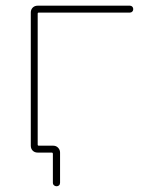

<svg xmlns="http://www.w3.org/2000/svg" viewBox="-20 -564 540 679"><path d="M167 82V-19.5Q167 -24.4 163.1 -24.4H113.3Q102.5 -24.4 95.7 -31.2Q88.9 -38.1 88.9 -48.8V-519.5Q88.9 -530.3 95.7 -537.1Q102.5 -543.9 113.3 -543.9H439.5Q444.3 -543.9 447.8 -540.5Q451.2 -537.1 451.2 -531.7Q451.2 -526.4 447.8 -522.9Q444.3 -519.5 439.5 -519.5H117.2Q113.3 -519.5 113.3 -515.6V-52.7Q113.3 -48.8 117.2 -48.8H168Q178.7 -48.8 185.5 -41.5Q192.4 -34.2 192.4 -24.4V82Q192.4 87.9 189 91.3Q185.5 94.7 180.2 94.7Q174.8 94.7 170.9 91.3Q167 87.9 167 82Z"/></svg>

Font: Rounded Mgen+ 1m thin
Style: Regular
Weight: 100
Designer: [Source Han Sans]
Ryoko NISHIZUKA  (kana & ideographs); Paul D. Hunt (Latin, Greek & Cyrillic); Wenlong ZHANG  (bopomofo
Version: Version 1.059.20150602